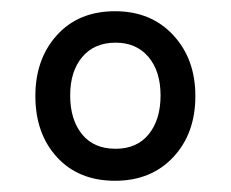

<svg xmlns="http://www.w3.org/2000/svg" viewBox="-20 -748 411 342"><path d="M185 -426Q120 -426 81.5 -468Q43 -510 43 -577Q43 -643 81.5 -685.5Q120 -728 185 -728Q249 -728 288.5 -685.5Q328 -643 328 -577Q328 -510 288.5 -468Q249 -426 185 -426ZM186 -483Q224 -483 245 -509Q266 -535 266 -578Q266 -621 244.5 -646.5Q223 -672 186 -672Q148 -672 126.5 -646.5Q105 -621 105 -578Q105 -535 126 -509Q147 -483 186 -483Z"/></svg>

Font: Noto Serif Thai SemiCondensed SemiBold
Style: Regular
Weight: 600
Width: 4
Designer: Monotype Design Team
Foundry: Monotype Imaging Inc.
Version: Version 2.002; ttfautohint (v1.8.4.7-5d5b)